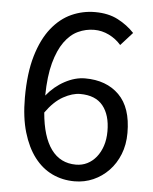

<svg xmlns="http://www.w3.org/2000/svg" viewBox="-50 -692 596 746"><g transform="rotate(5 248.5 -319.0)"><path d="M268 -53Q292 -53 312 -63Q332 -73 347 -91.5Q362 -110 370.5 -135.5Q379 -161 379 -193Q379 -256 350 -292Q321 -328 261 -328Q231 -328 195.5 -308.5Q160 -289 128 -244Q136 -150 171.5 -101.5Q207 -53 268 -53ZM399 -531Q379 -554 351.5 -567.5Q324 -581 294 -581Q261 -581 231 -567Q201 -553 178 -521Q155 -489 141 -437.5Q127 -386 126 -310Q156 -347 196 -368.5Q236 -390 275 -390Q358 -390 407.5 -341Q457 -292 457 -193Q457 -147 442 -109.5Q427 -72 401 -45Q375 -18 341 -3Q307 12 268 12Q221 12 181 -7Q141 -26 111.5 -64.5Q82 -103 65 -160.5Q48 -218 48 -295Q48 -391 68 -458.5Q88 -526 122 -568.5Q156 -611 199.5 -630.5Q243 -650 291 -650Q343 -650 380.5 -630.5Q418 -611 445 -582Z"/></g></svg>

Font: Myanmar Sanpya
Style: Regular
Weight: 400
Designer: Danh Hong
Foundry: Google Inc.
Version: Version 2.00 November 22, 2015